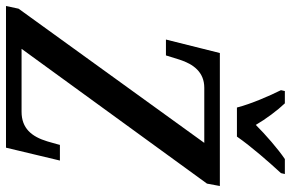

<svg xmlns="http://www.w3.org/2000/svg" viewBox="-193 -786 971 641"><g transform="rotate(90 292.5 -465.5)"><path d="M331 -771H428C462 -820 515 -880 550 -918L553 -931H503C469 -908 422 -867 389 -834C370 -867 340 -907 317 -931H276L273 -918C292 -880 319 -818 331 -771ZM-8 0H465L508 -180H456L444 -138C428 -85 400 -52 345 -52H135L585 -671L593 -714H149L104 -534H157L171 -579C186 -626 213 -662 265 -662H449L1 -42Z"/></g></svg>

Font: Noto Serif Condensed Medium
Style: Italic
Weight: 500
Width: 3
Italic angle: -12°
Designer: Monotype Design Team
Foundry: Monotype Imaging Inc.
Version: Version 2.013